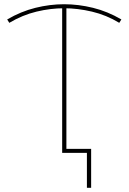

<svg xmlns="http://www.w3.org/2000/svg" viewBox="-20 -723 608 908"><path d="M24 -615 14 -631Q79 -669 147.5 -686Q216 -703 283 -703Q351 -703 420 -686Q489 -669 554 -631L544 -615Q483 -652 415 -668Q347 -684 283 -684Q219 -684 152.5 -668Q86 -652 24 -615ZM274 0V-690H294V0ZM391 165V-9L400 0H274V-19H411V165Z"/></svg>

Font: Montserrat Alternates Thin
Style: Regular
Weight: 100
Designer: Julieta Ulanovsky
Foundry: Julieta Ulanovsky
Version: Version 9.000